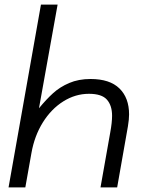

<svg xmlns="http://www.w3.org/2000/svg" viewBox="-20 -810 640 830"><path d="M157 -790H229L148.5 -342Q180.5 -381 209.8 -407.5Q239 -434 279.2 -451.2Q319.5 -468.5 371.5 -468.5Q454.5 -468.5 496.2 -427.8Q538 -387 538 -315.5Q538 -294 533 -264L486.5 0H414.5L456.5 -237Q464.5 -280.5 464.5 -309.5Q464.5 -354 442.2 -379.2Q420 -404.5 364.5 -404.5Q306 -404.5 253.8 -371.8Q201.5 -339 165.2 -280.8Q129 -222.5 116 -149L89.5 0H17Z"/></svg>

Font: JuliaMono Light
Style: Italic
Weight: 300
Italic angle: -9°
Monospace: yes
Designer: cormullion
Foundry: corm
Version: Version 0.054; ttfautohint (v1.8.4)